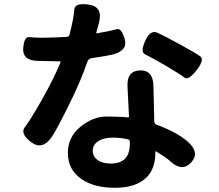

<svg xmlns="http://www.w3.org/2000/svg" viewBox="-20 -827 1040 911"><path d="M524 64Q427 64 367 23Q302 -22 302 -101Q302 -176 360 -224Q421 -274 484 -274Q523 -274 562 -272L587 -270Q592 -270 592 -275L585 -416Q581 -491 644 -493Q706 -495 708 -420L712 -252Q712 -239 724 -235Q823 -198 873 -153Q929 -102 887 -56Q844 -10 789 -61Q770 -79 721 -108Q717 -111 717 -106V-101Q717 -26 674 16Q625 64 524 64ZM506 -51Q596 -51 596 -144V-154Q596 -164 587 -166Q553 -174 515 -174Q472 -174 446 -157Q420 -140 420 -112.5Q420 -85 442.5 -68Q465 -51 506 -51ZM224 -175Q180 -113 127 -153Q74 -194 98 -224Q122 -254 180 -356Q234 -451 267 -531Q269 -536 264 -536L163 -538Q87 -539 90 -596Q94 -654 118.5 -651Q143 -648 179 -648Q216 -648 253 -650L296 -652Q307 -652 310 -663Q331 -747 332.5 -781Q334 -815 402 -805Q469 -795 450 -720L437 -673Q436 -668 441 -669Q513 -682 534.5 -688.5Q556 -695 572 -641Q587 -587 514 -568Q495 -563 415 -551Q400 -549 395 -535Q363 -441 305 -325Q245 -204 224 -175ZM913 -494Q874 -444 855 -459Q836 -474 762 -518Q692 -558 668.5 -569Q645 -580 669 -633Q693 -686 724.5 -672.5Q756 -659 833.5 -616.5Q911 -574 931 -559Q951 -544 913 -494Z"/></svg>

Font: Resource Han Rounded JP
Style: Bold
Weight: 700
Designer: Cyano Hao (round all glyphs); Ryoko NISHIZUKA 西塚涼子 (kana, bopomofo & ideographs); Paul D. Hunt (Latin, Greek & Cyrillic)
Foundry: Cyano Hao
Version: 0.990